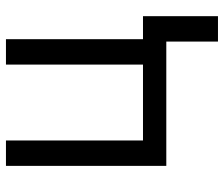

<svg xmlns="http://www.w3.org/2000/svg" viewBox="-73 -497 741 635"><g transform="rotate(-90 297.5 -179.5)"><path d="M485.4 0H66.4V-530.3H150.4V-77.1H401.4V-530.3H485.4ZM561.5 170.9H477.5V-77.1H561.5Z"/></g></svg>

Font: Pretendard JP Variable
Style: Regular
Weight: 400
Designer: Base glyphs from Inter by Rasmus Andersson; Hangul glyphs from Noto Sans CJK(Source Han Sans) by Jang Soo-young and Kang
Foundry: Kil Hyung-jin
Version: Version 1.307;Glyphs 3.2 (3192)